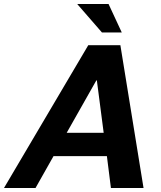

<svg xmlns="http://www.w3.org/2000/svg" viewBox="-99 -940 804 960"><path d="M502.9 -713.9 618.7 0H455.6L435.5 -159.2H168.5L78.6 0H-79.1L342.3 -713.9ZM419.4 -275.9 385.3 -538.1H382.8L234.4 -275.9ZM443.8 -919.9 509.8 -777.8H410.6L287.1 -919.9Z"/></svg>

Font: XB Khoramshahr
Style: Bold Italic
Weight: 700
Italic angle: -12°
Designer: Behnam
Foundry: Irmug
Version: Version 8.005 2009